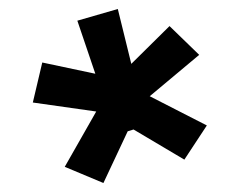

<svg xmlns="http://www.w3.org/2000/svg" viewBox="-20 -740 534 427"><path d="M440 -461 390 -385 277 -452 264 -448 210 -333 124 -369 194 -492 53 -512 74 -601 192 -576 152 -694 242 -720 272 -598 357 -682 423 -618 313 -526Z"/></svg>

Font: Viga
Style: Regular
Weight: 400
Designer: Oscar Yáñez
Foundry: Fontstage
Version: Version 1.001